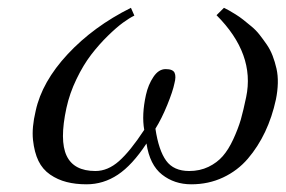

<svg xmlns="http://www.w3.org/2000/svg" viewBox="-20 -462 735 494"><path d="M689.9 -206.1Q680.2 -161.1 662.1 -122.8Q644 -84.5 617.7 -53.7Q591.3 -22.9 554 -5.4Q516.6 12.2 472.2 12.2Q428.7 12.2 397 -12.7Q365.2 -37.6 356.9 -92.8Q320.3 -37.1 283.2 -12.5Q246.1 12.2 202.6 12.2Q174.3 12.2 151.4 6.3Q128.4 0.5 108.9 -12.9Q89.4 -26.4 78.9 -48.1Q68.4 -69.8 64.9 -101.8Q61.5 -133.8 71.8 -176.8Q87.9 -251.5 154.3 -322.8Q220.7 -394 316.9 -441.9L325.7 -421.9Q313.5 -416 296.6 -403.8Q279.8 -391.6 257.3 -369.6Q234.9 -347.7 214.6 -321.3Q194.3 -294.9 176.8 -258.5Q159.2 -222.2 150.9 -184.1Q132.8 -100.6 151.4 -61.3Q169.9 -22 225.6 -22Q257.3 -22 286.1 -47.4Q314.9 -72.8 351.1 -127.9Q344.2 -166.5 355.5 -217.8Q361.3 -244.1 374.8 -264.2Q388.2 -284.2 406.2 -284.2Q424.8 -284.2 429.2 -274.7Q433.6 -265.1 428.7 -247.1Q424.8 -227.5 410.4 -192.1Q396 -156.7 379.9 -130.9Q388.2 -75.2 407.5 -48.6Q426.8 -22 466.8 -22Q494.1 -22 516.4 -32.7Q538.6 -43.5 553.2 -60.3Q567.9 -77.1 580.1 -103.5Q592.3 -129.9 599.6 -154.3Q606.4 -178.7 613.3 -211.9Q636.7 -323.2 537.1 -422.9L556.2 -441.9L569.3 -435.1Q575.7 -431.6 586.2 -425Q596.7 -418.5 606 -411.1L627 -394Q638.7 -384.3 647.7 -372.8Q656.7 -361.3 666 -347.9Q675.3 -334.5 681.4 -318.6Q687.5 -302.7 691.4 -285.4Q695.3 -268.1 694.8 -247.8Q694.3 -227.5 689.9 -206.1Z"/></svg>

Font: Linux Biolinum G
Style: Italic
Weight: 400
Italic angle: -12°
Designer: Philipp H. Poll
Foundry: Philipp H. Poll
Version: Version 0.5.1